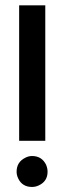

<svg xmlns="http://www.w3.org/2000/svg" viewBox="-20 -704 247 739"><path d="M43.9 -43Q43.9 -80.1 77.1 -96.7Q89.8 -103.5 103.5 -103.5Q140.6 -103.5 157.2 -70.3Q163.1 -56.6 163.1 -43Q163.1 -5.9 128.9 9.8Q116.2 15.6 103.5 15.6Q65.4 15.6 49.8 -17.6Q43.9 -30.3 43.9 -43ZM53.7 -162.1V-683.6H154.3V-162.1Z"/></svg>

Font: Post No Bills Jaffna
Style: Bold
Weight: 700
Designer: Kosala Senevirathne, Siva Puranthara, Lasantha Premarathna, Tharique Azeez
Foundry: Mooniak
Version: Version 1.220 ; ttfautohint (v1.6)